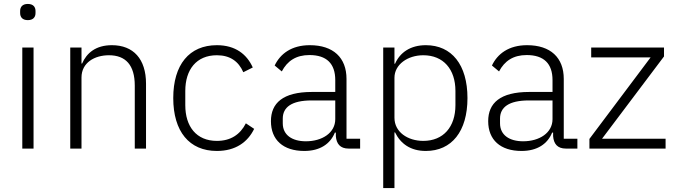

<svg xmlns="http://www.w3.org/2000/svg" viewBox="-20 -753 3422 973"><path d="M121 -651C148 -651 160 -666 160 -687V-697C160 -718 148 -733 121 -733C94 -733 82 -718 82 -697V-687C82 -666 94 -651 121 -651ZM93 0H150V-512H93Z M393 0V-360C393 -436 460 -473 532 -473C617 -473 663 -423 663 -319V0H720V-329C720 -454 656 -524 547 -524C465 -524 419 -484 396 -431H393V-512H336V0Z M1079 12C1173 12 1235 -32 1268 -100L1226 -128C1197 -71 1149 -39 1079 -39C975 -39 919 -112 919 -220V-292C919 -400 975 -473 1079 -473C1146 -473 1189 -442 1213 -387L1261 -411C1231 -478 1173 -524 1079 -524C939 -524 858 -425 858 -256C858 -87 939 12 1079 12Z M1805 0V-50H1736V-353C1736 -461 1669 -524 1550 -524C1457 -524 1400 -480 1372 -421L1408 -391C1436 -444 1480 -474 1548 -474C1635 -474 1679 -431 1679 -347V-287H1561C1413 -287 1353 -230 1353 -139C1353 -44 1415 12 1522 12C1602 12 1654 -24 1677 -81H1682V-63C1685 -25 1703 0 1747 0ZM1530 -37C1460 -37 1413 -69 1413 -128V-152C1413 -209 1457 -244 1559 -244H1679V-149C1679 -80 1613 -37 1530 -37Z M1922 200H1979V-82H1982C2010 -25 2060 12 2138 12C2269 12 2349 -87 2349 -256C2349 -425 2269 -524 2138 -524C2060 -524 2007 -487 1982 -430H1979V-512H1922ZM2125 -39C2046 -39 1979 -84 1979 -156V-359C1979 -426 2046 -473 2125 -473C2227 -473 2288 -402 2288 -292V-220C2288 -110 2227 -39 2125 -39Z M2906 0V-50H2837V-353C2837 -461 2770 -524 2651 -524C2558 -524 2501 -480 2473 -421L2509 -391C2537 -444 2581 -474 2649 -474C2736 -474 2780 -431 2780 -347V-287H2662C2514 -287 2454 -230 2454 -139C2454 -44 2516 12 2623 12C2703 12 2755 -24 2778 -81H2783V-63C2786 -25 2804 0 2848 0ZM2631 -37C2561 -37 2514 -69 2514 -128V-152C2514 -209 2558 -244 2660 -244H2780V-149C2780 -80 2714 -37 2631 -37Z M3353 0V-50H3031L3345 -467V-512H2976V-462H3277L2967 -49V0Z"/></svg>

Font: IBM Plex Arabic Light
Style: Regular
Weight: 300
Designer: Mike Abbink, Paul van der Laan, Pieter van Rosmalen, Wael Morcos, Khajak Apelian
Foundry: Bold Monday
Version: Version 1.0